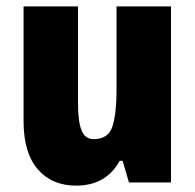

<svg xmlns="http://www.w3.org/2000/svg" viewBox="-20 -573 611 603"><path d="M517 -553V0H385L365 -68H356Q313 10 219 10Q143 10 98.5 -41.5Q54 -93 54 -193V-553H225V-248Q225 -192 236 -164Q247 -136 274 -136Q321 -136 333.5 -177Q346 -218 346 -289V-553Z"/></svg>

Font: Noto Sans Gujarati UI Condensed Black
Style: Regular
Weight: 900
Width: 3
Designer: Jelle Bosma - Monotype Design Team, Universal Thirst
Foundry: Monotype Imaging Inc.
Version: Version 2.106; ttfautohint (v1.8.4.7-5d5b)